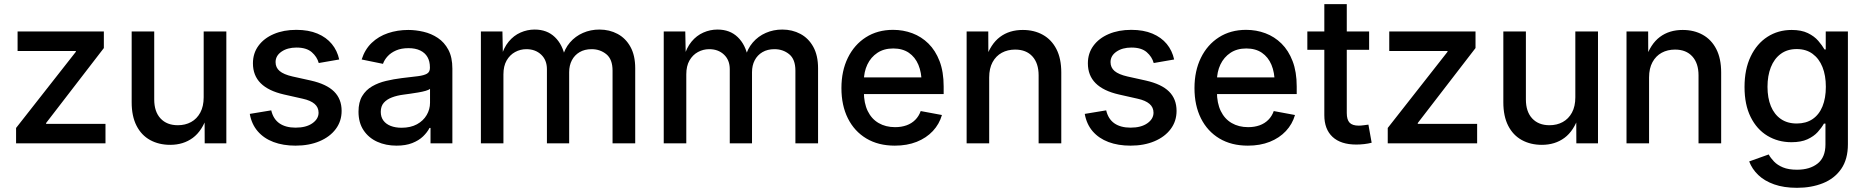

<svg xmlns="http://www.w3.org/2000/svg" viewBox="-20 -692 9011 927"><path d="M57.6 0V-74.2L346.2 -441.9V-445.8H64.9V-540H481.4V-460L202.6 -98.1V-93.8H489.3V0Z M801.8 7.3Q747.1 7.3 704.8 -15.9Q662.6 -39.1 639.2 -85Q615.7 -130.9 615.7 -198.2V-540H724.6V-211.9Q724.6 -152.8 755.1 -120.1Q785.6 -87.4 838.4 -87.4Q874.5 -87.4 902.6 -102.8Q930.7 -118.2 947 -148.4Q963.4 -178.7 963.4 -222.2V-540H1072.8V0H968.3L967.8 -132.8H980.5Q956.5 -60.1 910.9 -26.4Q865.2 7.3 801.8 7.3Z M1406.7 11.2Q1347.2 11.2 1300.5 -6.3Q1253.9 -23.9 1224.4 -58.1Q1194.8 -92.3 1186 -142.1L1289.6 -159.2Q1299.3 -117.2 1329.3 -96.4Q1359.4 -75.7 1407.2 -75.7Q1458 -75.7 1488 -96.7Q1518.1 -117.7 1518.1 -147.9Q1518.1 -173.8 1498.8 -190.4Q1479.5 -207 1441.9 -215.3L1351.1 -235.8Q1275.9 -252.9 1238.5 -290.3Q1201.2 -327.6 1201.2 -386.2Q1201.2 -434.6 1227.8 -470.9Q1254.4 -507.3 1301.8 -527.6Q1349.1 -547.9 1410.6 -547.9Q1469.7 -547.9 1512.7 -529.8Q1555.7 -511.7 1582 -479.7Q1608.4 -447.8 1617.7 -404.8L1519 -387.7Q1510.7 -418 1485.1 -440.2Q1459.5 -462.4 1411.6 -462.4Q1367.7 -462.4 1339.1 -442.6Q1310.5 -422.9 1310.5 -392.1Q1310.5 -365.7 1330.1 -349.1Q1349.6 -332.5 1392.1 -322.8L1480.5 -303.2Q1556.6 -286.1 1593 -250Q1629.4 -213.9 1629.4 -156.7Q1629.4 -106.9 1601.1 -69.1Q1572.8 -31.2 1522.5 -10Q1472.2 11.2 1406.7 11.2Z M1894.5 11.2Q1842.8 11.2 1801.3 -7.6Q1759.8 -26.4 1735.4 -63Q1710.9 -99.6 1710.9 -152.8Q1710.9 -198.7 1728.8 -228.3Q1746.6 -257.8 1776.6 -275.1Q1806.6 -292.5 1843.8 -301.3Q1880.9 -310.1 1919.9 -314.9Q1968.3 -320.3 1998 -324.2Q2027.8 -328.1 2041.7 -336.4Q2055.7 -344.7 2055.7 -363.8V-366.7Q2055.7 -396 2043.9 -416.5Q2032.2 -437 2009 -448.2Q1985.8 -459.5 1952.1 -459.5Q1917.5 -459.5 1892.3 -448.5Q1867.2 -437.5 1851.6 -420.4Q1835.9 -403.3 1829.1 -383.8L1726.1 -404.8Q1741.7 -453.6 1774.7 -485.1Q1807.6 -516.6 1853.3 -532Q1898.9 -547.4 1951.2 -547.4Q1987.3 -547.4 2024.9 -538.6Q2062.5 -529.8 2094 -508.8Q2125.5 -487.8 2144.8 -451.7Q2164.1 -415.5 2164.1 -360.8V0H2058.6V-74.2H2053.7Q2043 -53.2 2022.5 -33.4Q2002 -13.7 1970.2 -1.2Q1938.5 11.2 1894.5 11.2ZM1918.9 -75.2Q1962.4 -75.2 1993.2 -92Q2023.9 -108.9 2040 -136.5Q2056.2 -164.1 2056.2 -195.8V-263.2Q2050.3 -257.8 2034.9 -253.4Q2019.5 -249 1999.5 -245.6Q1979.5 -242.2 1960.2 -239.5Q1940.9 -236.8 1926.8 -234.9Q1897 -231 1872.3 -221.7Q1847.7 -212.4 1833 -195.8Q1818.4 -179.2 1818.4 -151.9Q1818.4 -127 1831.1 -109.9Q1843.8 -92.8 1866.5 -84Q1889.2 -75.2 1918.9 -75.2Z M2301.8 0V-540H2405.8L2408.2 -416.5H2399.4Q2411.6 -461.4 2436 -491Q2460.4 -520.5 2493.2 -534.9Q2525.9 -549.3 2561.5 -549.3Q2621.1 -549.3 2658.9 -512.9Q2696.8 -476.6 2709 -413.1H2694.8Q2705.6 -456.5 2731.7 -486.8Q2757.8 -517.1 2794.7 -533.2Q2831.5 -549.3 2874 -549.3Q2922.4 -549.3 2961.7 -528.3Q3001 -507.3 3023.9 -465.8Q3046.9 -424.3 3046.9 -362.3V0H2937.5V-351.1Q2937.5 -405.8 2907.5 -430.2Q2877.4 -454.6 2836.4 -454.6Q2802.7 -454.6 2778.3 -440.2Q2753.9 -425.8 2741 -400.9Q2728 -376 2728 -343.3V0H2620.6V-357.9Q2620.6 -401.9 2592.8 -428.2Q2564.9 -454.6 2521.5 -454.6Q2492.2 -454.6 2466.8 -440.7Q2441.4 -426.8 2426 -399.9Q2410.6 -373 2410.6 -333V0Z M3184.6 0V-540H3288.6L3291 -416.5H3282.2Q3294.4 -461.4 3318.8 -491Q3343.3 -520.5 3376 -534.9Q3408.7 -549.3 3444.3 -549.3Q3503.9 -549.3 3541.7 -512.9Q3579.6 -476.6 3591.8 -413.1H3577.6Q3588.4 -456.5 3614.5 -486.8Q3640.6 -517.1 3677.5 -533.2Q3714.4 -549.3 3756.8 -549.3Q3805.2 -549.3 3844.5 -528.3Q3883.8 -507.3 3906.7 -465.8Q3929.7 -424.3 3929.7 -362.3V0H3820.3V-351.1Q3820.3 -405.8 3790.3 -430.2Q3760.3 -454.6 3719.2 -454.6Q3685.5 -454.6 3661.1 -440.2Q3636.7 -425.8 3623.8 -400.9Q3610.8 -376 3610.8 -343.3V0H3503.4V-357.9Q3503.4 -401.9 3475.6 -428.2Q3447.8 -454.6 3404.3 -454.6Q3375 -454.6 3349.6 -440.7Q3324.2 -426.8 3308.8 -399.9Q3293.5 -373 3293.5 -333V0Z M4300.3 11.2Q4220.7 11.2 4162.8 -23.4Q4105 -58.1 4073.7 -120.6Q4042.5 -183.1 4042.5 -266.6Q4042.5 -349.6 4073.5 -412.8Q4104.5 -476.1 4160.6 -512Q4216.8 -547.9 4292 -547.9Q4340.8 -547.9 4384.8 -531.5Q4428.7 -515.1 4462.6 -481.7Q4496.6 -448.2 4516.4 -396.7Q4536.1 -345.2 4536.1 -274.4V-237.8H4099.6V-318.4H4480L4429.7 -292.5Q4429.7 -341.8 4414.1 -379.2Q4398.4 -416.5 4367.9 -437.3Q4337.4 -458 4292.5 -458Q4248 -458 4216.3 -437Q4184.6 -416 4167.7 -380.4Q4150.9 -344.7 4150.9 -301.8V-248.5Q4150.9 -194.3 4169.4 -156Q4188 -117.7 4222.2 -97.9Q4256.3 -78.1 4301.8 -78.1Q4332 -78.1 4356.7 -86.9Q4381.3 -95.7 4398.9 -113.3Q4416.5 -130.9 4425.3 -155.8L4527.8 -136.7Q4515.1 -92.8 4483.9 -59.3Q4452.6 -25.9 4406 -7.3Q4359.4 11.2 4300.3 11.2Z M4755.9 -317.9V0H4647V-540H4751.5L4752 -407.2H4738.8Q4762.7 -479.5 4807.9 -513.4Q4853 -547.4 4918 -547.4Q4973.1 -547.4 5015.1 -523.9Q5057.1 -500.5 5080.6 -454.8Q5104 -409.2 5104 -341.8V0H4994.6V-328.1Q4994.6 -386.7 4964.6 -419.7Q4934.6 -452.6 4881.3 -452.6Q4845.2 -452.6 4816.9 -437.3Q4788.6 -421.9 4772.2 -391.8Q4755.9 -361.8 4755.9 -317.9Z M5438 11.2Q5378.4 11.2 5331.8 -6.3Q5285.2 -23.9 5255.6 -58.1Q5226.1 -92.3 5217.3 -142.1L5320.8 -159.2Q5330.6 -117.2 5360.6 -96.4Q5390.6 -75.7 5438.5 -75.7Q5489.3 -75.7 5519.3 -96.7Q5549.3 -117.7 5549.3 -147.9Q5549.3 -173.8 5530 -190.4Q5510.7 -207 5473.1 -215.3L5382.3 -235.8Q5307.1 -252.9 5269.8 -290.3Q5232.4 -327.6 5232.4 -386.2Q5232.4 -434.6 5259 -470.9Q5285.6 -507.3 5333 -527.6Q5380.4 -547.9 5441.9 -547.9Q5501 -547.9 5543.9 -529.8Q5586.9 -511.7 5613.3 -479.7Q5639.6 -447.8 5648.9 -404.8L5550.3 -387.7Q5542 -418 5516.4 -440.2Q5490.7 -462.4 5442.9 -462.4Q5398.9 -462.4 5370.4 -442.6Q5341.8 -422.9 5341.8 -392.1Q5341.8 -365.7 5361.3 -349.1Q5380.9 -332.5 5423.3 -322.8L5511.7 -303.2Q5587.9 -286.1 5624.3 -250Q5660.6 -213.9 5660.6 -156.7Q5660.6 -106.9 5632.3 -69.1Q5604 -31.2 5553.7 -10Q5503.4 11.2 5438 11.2Z M6004.9 11.2Q5925.3 11.2 5867.4 -23.4Q5809.6 -58.1 5778.3 -120.6Q5747.1 -183.1 5747.1 -266.6Q5747.1 -349.6 5778.1 -412.8Q5809.1 -476.1 5865.2 -512Q5921.4 -547.9 5996.6 -547.9Q6045.4 -547.9 6089.4 -531.5Q6133.3 -515.1 6167.2 -481.7Q6201.2 -448.2 6220.9 -396.7Q6240.7 -345.2 6240.7 -274.4V-237.8H5804.2V-318.4H6184.6L6134.3 -292.5Q6134.3 -341.8 6118.7 -379.2Q6103 -416.5 6072.5 -437.3Q6042 -458 5997.1 -458Q5952.6 -458 5920.9 -437Q5889.2 -416 5872.3 -380.4Q5855.5 -344.7 5855.5 -301.8V-248.5Q5855.5 -194.3 5874 -156Q5892.6 -117.7 5926.8 -97.9Q5960.9 -78.1 6006.3 -78.1Q6036.6 -78.1 6061.3 -86.9Q6085.9 -95.7 6103.5 -113.3Q6121.1 -130.9 6129.9 -155.8L6232.4 -136.7Q6219.7 -92.8 6188.5 -59.3Q6157.2 -25.9 6110.6 -7.3Q6064 11.2 6004.9 11.2Z M6590.3 -540V-451.7H6292V-540ZM6374 -671.9H6482.4V-146.5Q6482.4 -114.3 6495.8 -99.9Q6509.3 -85.4 6540.5 -85.4Q6549.8 -85.4 6563.5 -87.2Q6577.1 -88.9 6586.9 -90.3L6602.5 -2.9Q6585.9 1.5 6566.4 3.7Q6546.9 5.9 6528.3 5.9Q6453.6 5.9 6413.8 -31Q6374 -67.9 6374 -136.2Z M6680.2 0V-74.2L6968.8 -441.9V-445.8H6687.5V-540H7104V-460L6825.2 -98.1V-93.8H7111.8V0Z M7424.3 7.3Q7369.6 7.3 7327.4 -15.9Q7285.2 -39.1 7261.7 -85Q7238.3 -130.9 7238.3 -198.2V-540H7347.2V-211.9Q7347.2 -152.8 7377.7 -120.1Q7408.2 -87.4 7460.9 -87.4Q7497.1 -87.4 7525.1 -102.8Q7553.2 -118.2 7569.6 -148.4Q7585.9 -178.7 7585.9 -222.2V-540H7695.3V0H7590.8L7590.3 -132.8H7603Q7579.1 -60.1 7533.4 -26.4Q7487.8 7.3 7424.3 7.3Z M7941.9 -317.9V0H7833V-540H7937.5L7938 -407.2H7924.8Q7948.7 -479.5 7993.9 -513.4Q8039.1 -547.4 8104 -547.4Q8159.2 -547.4 8201.2 -523.9Q8243.2 -500.5 8266.6 -454.8Q8290 -409.2 8290 -341.8V0H8180.7V-328.1Q8180.7 -386.7 8150.6 -419.7Q8120.6 -452.6 8067.4 -452.6Q8031.2 -452.6 8002.9 -437.3Q7974.6 -421.9 7958.3 -391.8Q7941.9 -361.8 7941.9 -317.9Z M8656.2 214.8Q8592.8 214.8 8545.9 198.2Q8499 181.6 8469 152.8Q8439 124 8425.3 87.4L8519.5 53.7Q8528.8 70.8 8545.2 87.9Q8561.5 105 8588.4 116.2Q8615.2 127.4 8656.2 127.4Q8718.3 127.4 8755.9 97.4Q8793.5 67.4 8793.5 5.4V-95.2H8786.1Q8774.9 -75.2 8756.1 -54.4Q8737.3 -33.7 8706.5 -19.5Q8675.8 -5.4 8629.4 -5.4Q8564.9 -5.4 8513.4 -36.4Q8461.9 -67.4 8432.4 -127Q8402.8 -186.5 8402.8 -272Q8402.8 -357.4 8432.4 -419.2Q8461.9 -481 8513.4 -514.2Q8564.9 -547.4 8630.4 -547.4Q8677.2 -547.4 8708.5 -532.2Q8739.7 -517.1 8758.8 -494.9Q8777.8 -472.7 8789.1 -453.1H8794.9V-540H8901.9V4.4Q8901.9 77.1 8869.4 123.8Q8836.9 170.4 8781.2 192.6Q8725.6 214.8 8656.2 214.8ZM8654.8 -95.7Q8699.7 -95.7 8731.2 -116.9Q8762.7 -138.2 8779.1 -178.2Q8795.4 -218.3 8795.4 -272.9Q8795.4 -327.6 8779.1 -368.4Q8762.7 -409.2 8731.4 -432.1Q8700.2 -455.1 8654.8 -455.1Q8608.9 -455.1 8577.4 -431.6Q8545.9 -408.2 8529.8 -367.2Q8513.7 -326.2 8513.7 -272.9Q8513.7 -219.2 8530 -179.4Q8546.4 -139.6 8577.9 -117.7Q8609.4 -95.7 8654.8 -95.7Z"/></svg>

Font: V-Inter
Style: Medium-500
Weight: 500
Designer: Rasmus Andersson
Foundry: rsms
Version: Version 4.000;git-4146feb